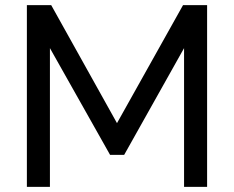

<svg xmlns="http://www.w3.org/2000/svg" viewBox="-20 -730 914 750"><path d="M699 0V-542L465 -125H410L175 -542V0H85V-710H180L437 -249L695 -710H789V0Z"/></svg>

Font: Rising Sun
Style: Regular
Weight: 400
Designer: Matt McInerney, Pablo Impallari, Rodrigo Fuenzalida (Raleway font), Stephen Hutchings (Greek), Cristiano Sobral (main ch
Foundry: The Rising Sun Project Authors
Version: Version 4.327; ttfautohint (v1.8.4.7-5d5b-dirty)